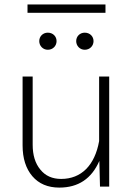

<svg xmlns="http://www.w3.org/2000/svg" viewBox="-20 -831 603 855"><path d="M102.5 -811V-773.9H449.7V-811ZM154.8 -647.9C154.8 -627 170.9 -609.4 192.9 -609.4C215.8 -609.4 231.9 -627 231.9 -647.9C231.9 -668.9 215.8 -685.5 192.9 -685.5C170.9 -685.5 154.8 -668.9 154.8 -647.9ZM319.3 -647.9C319.3 -627 335.4 -609.4 357.4 -609.4C380.4 -609.4 396.5 -627 396.5 -647.9C396.5 -668.9 380.4 -685.5 357.4 -685.5C335.4 -685.5 319.3 -668.9 319.3 -647.9ZM80.6 -183.6C80.6 -126 95.2 -80.1 124 -46.4C152.8 -12.7 192.9 4.4 244.1 4.4C328.6 4.4 387.7 -35.2 422.4 -114.3L425.3 0H466.3V-490.2H421.4V-202.6C402.3 -95.2 342.3 -34.2 252.4 -34.2C212.9 -34.2 182.1 -47.9 159.7 -75.7C136.7 -103.5 125.5 -140.1 125.5 -186.5V-490.2H80.6Z"/></svg>

Font: Estedad ExtraLight
Style: Regular
Weight: 200
Designer: Amin Abedi
Version: Version 7.3